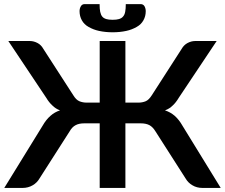

<svg xmlns="http://www.w3.org/2000/svg" viewBox="-20 -925 1108 945"><path d="M877.9 -306.6 1066.4 0H977.1Q948.2 0 926.8 -13.2Q905.8 -25.4 893.6 -46.4L745.6 -277.8Q731.9 -300.3 715.3 -309.1Q698.2 -317.9 673.3 -317.9H597.2V0H470.7V-317.9H394Q369.1 -317.9 352.5 -309.1Q335 -300.3 322.3 -277.8L174.3 -46.4Q162.1 -25.4 141.1 -13.2Q118.7 0 90.8 0H1L189.9 -306.6Q207 -336.4 228.5 -355Q248.5 -373 275.4 -381.8Q253.9 -389.6 237.8 -405.8Q221.2 -420.9 207.5 -443.8L21 -723.1H127.4Q146.5 -723.1 165.5 -712.9Q182.6 -703.6 192.9 -685.1L340.8 -456.1Q354.5 -433.6 370.6 -426.8Q387.2 -419.9 407.2 -419.9H470.7V-723.1H597.2V-419.9H661.1Q680.7 -419.9 697.3 -426.8Q712.4 -433.1 727.1 -456.1L874.5 -685.1Q884.8 -703.1 902.3 -712.9Q921.4 -723.1 940.4 -723.1H1046.4L859.9 -443.8Q845.7 -419.9 830.1 -405.8Q814 -389.6 792 -381.8Q818.8 -373 839.8 -355Q861.3 -335.9 877.9 -306.6ZM534.7 -827.6Q553.7 -827.6 565.4 -831.1Q578.6 -835 585.4 -843.3Q593.3 -851.6 596.2 -867.2Q599.1 -881.8 599.1 -904.8H671.9Q685.1 -904.8 691.4 -894Q697.3 -882.8 697.3 -870.1Q697.3 -845.2 686 -825.2Q674.8 -804.7 652.8 -792.5Q628.9 -778.8 601.6 -772.9Q570.3 -766.1 534.7 -766.1Q498.5 -766.1 467.3 -772.9Q439.9 -778.8 416 -792.5Q394 -804.7 382.8 -825.2Q371.6 -845.2 371.6 -870.1Q371.6 -883.3 377.9 -894Q383.8 -904.8 397 -904.8H470.2Q470.2 -881.8 473.1 -867.2Q476.6 -851.1 483.4 -843.3Q490.2 -835 503.4 -831.1Q514.2 -827.6 534.7 -827.6Z"/></svg>

Font: Lato-SemiBold
Style: Bold
Weight: 500
Designer: Lukasz Dziedzic with Adam Twardoch and Botio Nikoltchev
Foundry: tyPoland Lukasz Dziedzic
Version: ""